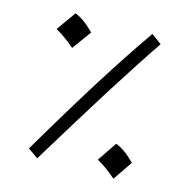

<svg xmlns="http://www.w3.org/2000/svg" viewBox="-111 -871 969 986"><g transform="rotate(15 373.0 -378.0)"><path d="M118.7 -31.2Q193.8 -158.7 255.6 -260.7Q317.4 -362.8 371.3 -448.5Q425.3 -534.2 475.8 -610.8Q526.4 -687.5 579.1 -763.2L633.3 -723.1Q587.4 -655.3 541.3 -584.2Q495.1 -513.2 441.9 -429.2Q388.7 -345.2 323.2 -238.8Q257.8 -132.3 172.9 6.8ZM170.4 -763.2Q216.8 -746.1 273.4 -689L199.2 -586.9Q174.3 -608.9 149.2 -627Q124 -645 97.2 -660.2ZM545.4 -170.4Q569.8 -161.1 594.5 -143.6Q619.1 -126 648.4 -96.2L578.1 6.8Q552.2 -15.6 526.9 -34.2Q501.5 -52.7 475.6 -66.9Z"/></g></svg>

Font: Pinar-DS1-FD Medium
Style: Regular
Weight: 500
Designer: Amin Abedi
Version: Version 3.000